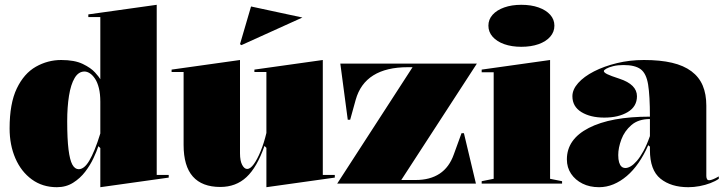

<svg xmlns="http://www.w3.org/2000/svg" viewBox="-20 -765 3020 800"><path d="M633 -745V-36H683V-25L398 15V-148L390 -156Q383 -135 369.5 -106Q356 -77 335 -49.5Q314 -22 284.5 -3.5Q255 15 217 15Q157 15 112.5 -17.5Q68 -50 44 -105.5Q20 -161 20 -230Q20 -334 50 -396.5Q80 -459 129.5 -487Q179 -515 235 -515Q291 -515 325 -498.5Q359 -482 376 -463Q393 -444 398 -435V-694H348V-705ZM332 -467Q307 -467 291 -440Q275 -413 267.5 -366Q260 -319 260 -260Q260 -186 265.5 -142Q271 -98 281.5 -79Q292 -60 308 -60Q319 -60 330 -68.5Q341 -77 352 -95.5Q363 -114 374.5 -142Q386 -170 398 -209V-341Q398 -374 392 -398Q386 -422 376 -437Q366 -452 354.5 -459.5Q343 -467 332 -467Z M898 14Q822 14 783.5 -29.5Q745 -73 745 -161V-465H695V-475L980 -515V-126Q980 -95 989 -78Q998 -61 1010 -61Q1023 -61 1037.5 -81Q1052 -101 1066 -135Q1080 -169 1090 -211V-465H1040V-475L1325 -515V-36H1375V-25L1090 15V-149L1082 -157Q1051 -68 1007 -27Q963 14 898 14ZM986 -577 980 -581 1026 -738 1240 -692Z M1385 0 1699 -485H1679Q1590 -485 1535.5 -451Q1481 -417 1462 -349L1439 -266H1429L1398 -500H1967L1652 -15H1712Q1772 -15 1812 -41.5Q1852 -68 1871 -122L1903 -210H1913L1963 0Z M2152 -570Q2112 -570 2081 -581Q2050 -592 2032.5 -612Q2015 -632 2015 -658Q2015 -684 2032.5 -703.5Q2050 -723 2081 -734Q2112 -745 2152 -745Q2193 -745 2224 -734Q2255 -723 2272.5 -703.5Q2290 -684 2290 -658Q2290 -632 2272.5 -612Q2255 -592 2224 -581Q2193 -570 2152 -570ZM1987 0V-10L2037 -20V-464H1987V-475L2272 -515V-20L2322 -10V0Z M2663 -515Q2731 -515 2780 -503.5Q2829 -492 2861 -468Q2893 -444 2908 -408.5Q2923 -373 2923 -325V-32Q2923 -25 2925.5 -19.5Q2928 -14 2935 -14Q2941 -14 2951 -18Q2961 -22 2975 -30V-20Q2961 -10 2940 -2Q2919 6 2895 10.5Q2871 15 2848 15Q2776 15 2732 -20.5Q2688 -56 2688 -140Q2688 -142 2688 -143.5Q2688 -145 2688 -147.5Q2688 -150 2688 -154L2681 -160Q2663 -119 2640.5 -86.5Q2618 -54 2591.5 -31.5Q2565 -9 2536 3Q2507 15 2476 15Q2437 15 2407 0Q2377 -15 2359.5 -41Q2342 -67 2342 -101Q2342 -185 2433.5 -232Q2525 -279 2688 -279Q2688 -366 2680.5 -412.5Q2673 -459 2649.5 -476.5Q2626 -494 2578 -494Q2554 -494 2535.5 -489.5Q2517 -485 2506.5 -479Q2496 -473 2496 -469Q2496 -463 2510 -456Q2524 -449 2561 -437Q2634 -413 2634 -364Q2634 -321 2595.5 -298Q2557 -275 2498 -275Q2440 -275 2402.5 -298Q2365 -321 2365 -364Q2365 -392 2389 -419Q2413 -446 2455 -467.5Q2497 -489 2550.5 -502Q2604 -515 2663 -515ZM2688 -269Q2640 -269 2611 -244Q2582 -219 2569 -184Q2556 -149 2556 -119Q2556 -101 2559.5 -89Q2563 -77 2569.5 -71Q2576 -65 2586 -65Q2596 -65 2608 -72Q2620 -79 2633.5 -94.5Q2647 -110 2661 -135.5Q2675 -161 2688 -198Z"/></svg>

Font: Kalnia
Style: Bold
Weight: 700
Designer: Frida Medrano
Foundry: Frida Medrano
Version: Version 1.105